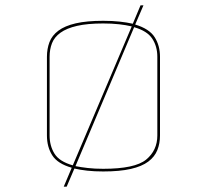

<svg xmlns="http://www.w3.org/2000/svg" viewBox="-20 -720 777 720"><path d="M166 -212Q166 -173 184.5 -143.5Q203 -114 253 -100L474 -621Q453 -626 426.5 -629Q400 -632 367 -632Q308 -632 269 -623Q230 -614 207 -597.5Q184 -581 175 -558Q166 -535 166 -507ZM367 -87Q486 -87 528 -121.5Q570 -156 570 -212V-507Q570 -546 551 -575Q532 -604 483 -618L263 -97Q283 -93 309 -90Q335 -87 367 -87ZM230 -20H219L249 -91Q196 -106 176 -137.5Q156 -169 156 -212V-507Q156 -537 165.5 -562Q175 -587 199 -605Q223 -623 264 -632.5Q305 -642 367 -642Q401 -642 428.5 -639Q456 -636 478 -631L507 -700H518L487 -628Q540 -612 560 -580.5Q580 -549 580 -507V-212Q580 -182 570 -157Q560 -132 536 -114Q512 -96 470.5 -86.5Q429 -77 367 -77Q334 -77 307 -80Q280 -83 259 -88Z"/></svg>

Font: Bungee Hairline
Style: Regular
Weight: 400
Designer: David Jonathan Ross
Foundry: David Jonathan Ross
Version: Version 1.000;PS 1.0;hotconv 1.0.72;makeotf.lib2.5.5900